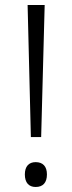

<svg xmlns="http://www.w3.org/2000/svg" viewBox="-20 -734 286 765"><path d="M144 -188 158 -714H90L103 -188ZM79 -39C79 -6 95 11 122 11C151 11 167 -6 167 -39C167 -71 151 -88 122 -88C95 -88 79 -71 79 -39Z"/></svg>

Font: Noto Sans Meetei Mayek Light
Style: Regular
Weight: 300
Designer: Monotype Design Team and Neelakash Kshetrimayum
Foundry: Monotype Imaging Inc.
Version: Version 2.002